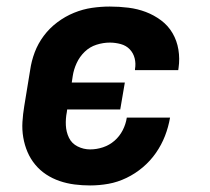

<svg xmlns="http://www.w3.org/2000/svg" viewBox="-20 -558 640 586"><path d="M255 8Q231 8 207.5 5Q184 2 162 -5.5Q140 -13 121 -25.5Q102 -38 87.5 -55.5Q73 -73 64 -94Q55 -115 51 -138.5Q47 -162 48.5 -186Q50 -210 54 -234L72 -344Q76 -372 86 -398.5Q96 -425 113.5 -448.5Q131 -472 155 -490Q179 -508 206 -519Q233 -530 260.5 -534Q288 -538 315 -538Q344 -538 372 -534.5Q400 -531 425 -521.5Q450 -512 471.5 -496Q493 -480 506.5 -457Q520 -434 524.5 -406.5Q529 -379 525 -351Q525 -349 524.5 -347.5Q524 -346 524 -344H392Q392 -345 392 -345.5Q392 -346 392 -347Q395 -364 391 -380Q387 -396 376 -407.5Q365 -419 348.5 -423.5Q332 -428 315 -428Q295 -428 274.5 -421.5Q254 -415 238.5 -400Q223 -385 214 -365.5Q205 -346 202 -326L199 -306H361L347 -224H185L184 -216Q180 -196 181 -175.5Q182 -155 190.5 -137.5Q199 -120 217 -111Q235 -102 255 -102Q275 -102 294.5 -108.5Q314 -115 329.5 -128.5Q345 -142 354.5 -160.5Q364 -179 367 -199H499Q494 -170 483.5 -143Q473 -116 456 -91.5Q439 -67 416 -47.5Q393 -28 366 -15Q339 -2 311 3Q283 8 255 8Z"/></svg>

Font: Iosevka Curly XBdExObl
Style: Regular
Weight: 800
Width: 7
Italic angle: -9°
Monospace: yes
Designer: Belleve Invis
Foundry: Belleve Invis
Version: Version 11.1.0; ttfautohint (v1.8.3)